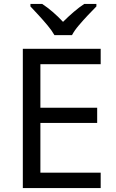

<svg xmlns="http://www.w3.org/2000/svg" viewBox="-20 -964 596 984"><path d="M496 0H97V-714H496V-635H187V-412H478V-334H187V-79H496ZM259 -784Q246 -807 224 -833.5Q202 -860 178 -886Q154 -912 136 -931V-944H196Q222 -927 250 -903Q278 -879 303 -852Q330 -879 358 -903Q386 -927 412 -944H474V-931Q455 -912 430.5 -886Q406 -860 383.5 -833.5Q361 -807 349 -784Z"/></svg>

Font: Go Noto Current
Style: Regular
Weight: 400
Designer: Monotype Design Team
Foundry: Monotype Imaging Inc.
Version: Version 2.007; ttfautohint (v1.8) -l 8 -r 50 -G 200 -x 14 -D